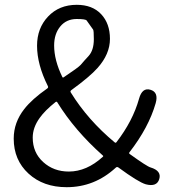

<svg xmlns="http://www.w3.org/2000/svg" viewBox="-20 -765 709 798"><path d="M257 13Q160 13 98.5 -43.5Q37 -100 37 -189Q37 -256 81 -312Q113 -353 176 -397Q182 -401 179 -407Q134 -497 134 -575Q134 -648 180 -696.5Q226 -745 299 -745Q364 -745 400.5 -706Q437 -667 437 -603.5Q437 -540 385 -482Q353 -446 276 -390Q271 -386 274 -381Q345 -266 457 -173Q461 -170 464 -174Q532 -262 558 -355Q571 -402 605 -392Q640 -382 627 -336Q598 -235 518 -132Q515 -128 519 -125Q591 -73 606 -69Q652 -55 642 -21Q632 13 586 1Q555 -8 472 -69Q466 -73 461 -68Q373 13 257 13ZM266 -52Q340 -52 407 -113Q411 -116 407 -119Q290 -223 218 -340Q215 -344 211 -341Q167 -306 145 -275Q116 -235 116 -193Q116 -131 159.5 -91.5Q203 -52 266 -52ZM239 -445Q241 -441 245 -444Q305 -484 315 -495Q331 -514 348 -532Q370 -556 370 -602Q370 -638 367 -642Q354 -661 340 -680Q335 -686 299 -686Q256 -686 230.5 -655Q205 -624 205 -576Q205 -515 239 -445Z"/></svg>

Font: Resource Han Rounded KR Normal
Style: Regular
Weight: 350
Designer: Cyano Hao (round all glyphs); Ryoko NISHIZUKA 西塚涼子 (kana, bopomofo & ideographs); Paul D. Hunt (Latin, Greek & Cyrillic)
Foundry: Cyano Hao
Version: 0.990